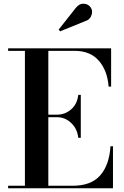

<svg xmlns="http://www.w3.org/2000/svg" viewBox="-20 -1009 662 1029"><path d="M437.5 -896 302 -841 294.5 -850.5 386.5 -967Q406 -991 430.2 -989Q454.5 -987 466.5 -968.5Q478.5 -950.5 470 -926.8Q461.5 -903 437.5 -896ZM399.5 -270.5Q394 -319.5 361.2 -350.2Q328.5 -381 285 -381H239V-13.5H370Q468.5 -13.5 517.2 -69.2Q566 -125 572 -225H585.5V0H23.5V-13.5H113.5V-736.5H23.5V-750H575.5V-545H562Q556 -630 510 -683.2Q464 -736.5 380 -736.5H239V-394.5H285Q329 -394.5 361.5 -423Q394 -451.5 399.5 -500.5H413V-270.5Z"/></svg>

Font: Bodoni* 16pt Medium
Style: Regular
Weight: 500
Version: Version 2.3